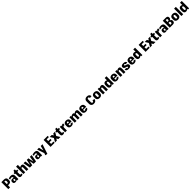

<svg xmlns="http://www.w3.org/2000/svg" viewBox="2318 -7092 13635 13635"><g transform="rotate(-45 9135.5 -274.0)"><path d="M56 -700H321Q430 -700 487.5 -646.5Q545 -593 545 -490V-414Q545 -313 487.5 -260.5Q430 -208 321 -208H226V-329H287Q330 -329 351.5 -354.5Q373 -380 373 -433V-473Q373 -528 352 -553.5Q331 -579 287 -579H194L234 -616V0H56Z M887 -199V-334Q887 -382 862.5 -405.5Q838 -429 786 -429Q749 -429 708 -418.5Q667 -408 634 -390L611 -506Q645 -520 683.5 -529.5Q722 -539 760 -545Q798 -551 831 -551Q954 -551 1012 -497Q1070 -443 1070 -334V0H926ZM767 11Q688 11 644.5 -28Q601 -67 601 -138V-175Q601 -246 644.5 -284.5Q688 -323 768 -323Q853 -323 899 -285Q945 -247 945 -176V-139Q945 -67 899 -28Q853 11 767 11ZM821 -77Q851 -77 868 -95.5Q885 -114 885 -145V-170Q885 -203 869 -220Q853 -237 822 -237Q792 -237 777 -220.5Q762 -204 762 -169V-144Q762 -111 776.5 -94Q791 -77 821 -77Z M1345 11Q1268 11 1231.5 -31Q1195 -73 1195 -160V-510L1246 -668H1372V-190Q1372 -153 1386 -136Q1400 -119 1430 -119Q1445 -119 1460.5 -123.5Q1476 -128 1490 -137L1509 -29Q1489 -17 1461.5 -8Q1434 1 1404 6Q1374 11 1345 11ZM1131 -540H1484V-419H1131Z M1885 -341Q1885 -380 1871 -398.5Q1857 -417 1827 -417Q1789 -417 1770.5 -386.5Q1752 -356 1752 -294L1696 -221V-267Q1696 -407 1749 -479Q1802 -551 1904 -551Q1986 -551 2024 -504.5Q2062 -458 2062 -359V0H1885ZM1574 -740H1752V-390V0H1574Z M2121 -540H2296L2361 -126H2365L2451 -540H2609L2696 -126H2699L2764 -540H2939L2840 0H2602L2532 -342H2529L2458 0H2220Z M3271 -199V-334Q3271 -382 3246.5 -405.5Q3222 -429 3170 -429Q3133 -429 3092 -418.5Q3051 -408 3018 -390L2995 -506Q3029 -520 3067.5 -529.5Q3106 -539 3144 -545Q3182 -551 3215 -551Q3338 -551 3396 -497Q3454 -443 3454 -334V0H3310ZM3151 11Q3072 11 3028.5 -28Q2985 -67 2985 -138V-175Q2985 -246 3028.5 -284.5Q3072 -323 3152 -323Q3237 -323 3283 -285Q3329 -247 3329 -176V-139Q3329 -67 3283 -28Q3237 11 3151 11ZM3205 -77Q3235 -77 3252 -95.5Q3269 -114 3269 -145V-170Q3269 -203 3253 -220Q3237 -237 3206 -237Q3176 -237 3161 -220.5Q3146 -204 3146 -169V-144Q3146 -111 3160.5 -94Q3175 -77 3205 -77Z M3616 157 3695 -60 3683 31 3492 -540H3670L3760 -187H3763L3850 -540H4028L3787 192Z M4436 -122H4711V0H4298V-700H4707V-578H4436L4476 -673V-340L4436 -410H4691V-288H4436L4476 -358V-27Z M4752 -540H4959L5294 0H5088ZM4927 -307 5078 -260 4930 0H4748ZM4962 -283 5109 -540H5291L5113 -234Z M5534 11Q5457 11 5420.5 -31Q5384 -73 5384 -160V-510L5435 -668H5561V-190Q5561 -153 5575 -136Q5589 -119 5619 -119Q5634 -119 5649.5 -123.5Q5665 -128 5679 -137L5698 -29Q5678 -17 5650.5 -8Q5623 1 5593 6Q5563 11 5534 11ZM5320 -540H5673V-419H5320Z M5763 -540H5907L5941 -346V0H5763ZM5902 -295Q5902 -421 5940 -486Q5978 -551 6055 -551Q6069 -551 6083 -548.5Q6097 -546 6109 -541L6099 -394Q6073 -401 6044 -401Q5992 -401 5966.5 -367Q5941 -333 5941 -264Z M6384 11Q6311 11 6257.5 -15.5Q6204 -42 6175.5 -92Q6147 -142 6147 -212V-328Q6147 -398 6177 -448Q6207 -498 6262.5 -524.5Q6318 -551 6394 -551Q6510 -551 6574.5 -488Q6639 -425 6639 -301V-226H6292V-313H6499L6466 -278V-338Q6466 -382 6447.5 -405.5Q6429 -429 6396 -429Q6362 -429 6343 -408Q6324 -387 6324 -347V-186Q6324 -145 6342 -122Q6360 -99 6392 -99Q6423 -99 6439 -116.5Q6455 -134 6462 -165L6631 -150Q6610 -72 6547 -30.5Q6484 11 6384 11Z M7344 -341Q7344 -380 7330 -398.5Q7316 -417 7288 -417Q7251 -417 7232.5 -387Q7214 -357 7214 -294L7158 -221V-267Q7158 -406 7211 -478.5Q7264 -551 7365 -551Q7446 -551 7483.5 -504.5Q7521 -458 7521 -359V0H7344ZM6729 -540H6873L6907 -391V0H6729ZM7037 -341Q7037 -380 7023.5 -398.5Q7010 -417 6981 -417Q6944 -417 6925.5 -386.5Q6907 -356 6907 -294L6851 -221V-267Q6851 -406 6904 -478.5Q6957 -551 7058 -551Q7139 -551 7176.5 -504.5Q7214 -458 7214 -359V0H7037Z M7847 11Q7774 11 7720.5 -15.5Q7667 -42 7638.5 -92Q7610 -142 7610 -212V-328Q7610 -398 7640 -448Q7670 -498 7725.5 -524.5Q7781 -551 7857 -551Q7973 -551 8037.5 -488Q8102 -425 8102 -301V-226H7755V-313H7962L7929 -278V-338Q7929 -382 7910.5 -405.5Q7892 -429 7859 -429Q7825 -429 7806 -408Q7787 -387 7787 -347V-186Q7787 -145 7805 -122Q7823 -99 7855 -99Q7886 -99 7902 -116.5Q7918 -134 7925 -165L8094 -150Q8073 -72 8010 -30.5Q7947 11 7847 11Z M8648 11Q8568 11 8510 -18Q8452 -47 8421 -101.5Q8390 -156 8390 -233V-469Q8390 -545 8421 -599Q8452 -653 8510 -682Q8568 -711 8649 -711Q8764 -711 8830 -656Q8896 -601 8907 -495L8735 -478Q8729 -535 8709 -561.5Q8689 -588 8651 -588Q8612 -588 8589.5 -559Q8567 -530 8567 -473V-228Q8567 -169 8588.5 -140.5Q8610 -112 8651 -112Q8690 -112 8710.5 -140.5Q8731 -169 8735 -227L8907 -210Q8898 -102 8832 -45.5Q8766 11 8648 11Z M9226 11Q9149 11 9092.5 -16Q9036 -43 9006 -92.5Q8976 -142 8976 -211V-329Q8976 -399 9006 -448.5Q9036 -498 9092 -524.5Q9148 -551 9226 -551Q9304 -551 9359.5 -524Q9415 -497 9446 -447.5Q9477 -398 9477 -329V-211Q9477 -142 9446 -92.5Q9415 -43 9359.5 -16Q9304 11 9226 11ZM9226 -117Q9261 -117 9280 -138.5Q9299 -160 9299 -199V-341Q9299 -381 9280 -402Q9261 -423 9226 -423Q9192 -423 9172.5 -402Q9153 -381 9153 -341V-199Q9153 -160 9172.5 -138.5Q9192 -117 9226 -117Z M9881 -341Q9881 -380 9867 -398.5Q9853 -417 9823 -417Q9785 -417 9766.5 -386.5Q9748 -356 9748 -294L9692 -221V-267Q9692 -407 9745 -479Q9798 -551 9900 -551Q9982 -551 10020 -504.5Q10058 -458 10058 -359V0H9881ZM9570 -540H9714L9748 -398V0H9570Z M10341 11Q10251 11 10202 -46.5Q10153 -104 10153 -211V-329Q10153 -436 10202.5 -493.5Q10252 -551 10342 -551Q10406 -551 10452 -522Q10498 -493 10522.5 -438.5Q10547 -384 10547 -307V-235Q10547 -158 10522.5 -103Q10498 -48 10451.5 -18.5Q10405 11 10341 11ZM10396 -116Q10433 -116 10454 -145Q10475 -174 10475 -225V-315Q10475 -366 10454 -394.5Q10433 -423 10396 -423Q10364 -423 10347 -402Q10330 -381 10330 -341V-198Q10330 -159 10347 -137.5Q10364 -116 10396 -116ZM10475 -190V-740H10652V0H10539Z M10984 11Q10911 11 10857.5 -15.5Q10804 -42 10775.5 -92Q10747 -142 10747 -212V-328Q10747 -398 10777 -448Q10807 -498 10862.5 -524.5Q10918 -551 10994 -551Q11110 -551 11174.5 -488Q11239 -425 11239 -301V-226H10892V-313H11099L11066 -278V-338Q11066 -382 11047.5 -405.5Q11029 -429 10996 -429Q10962 -429 10943 -408Q10924 -387 10924 -347V-186Q10924 -145 10942 -122Q10960 -99 10992 -99Q11023 -99 11039 -116.5Q11055 -134 11062 -165L11231 -150Q11210 -72 11147 -30.5Q11084 11 10984 11Z M11640 -341Q11640 -380 11626 -398.5Q11612 -417 11582 -417Q11544 -417 11525.5 -386.5Q11507 -356 11507 -294L11451 -221V-267Q11451 -407 11504 -479Q11557 -551 11659 -551Q11741 -551 11779 -504.5Q11817 -458 11817 -359V0H11640ZM11329 -540H11473L11507 -398V0H11329Z M12141 10Q12026 10 11967.5 -30Q11909 -70 11895 -158L12063 -166Q12067 -128 12085.5 -110Q12104 -92 12138 -92Q12168 -92 12184 -105Q12200 -118 12200 -140Q12200 -163 12184 -176Q12168 -189 12142 -198Q12116 -207 12084 -214.5Q12052 -222 12020.5 -232.5Q11989 -243 11963 -262.5Q11937 -282 11921 -312.5Q11905 -343 11905 -390Q11905 -471 11965.5 -511Q12026 -551 12148 -551Q12224 -551 12274.5 -534Q12325 -517 12353.5 -481.5Q12382 -446 12391 -389L12221 -380Q12220 -414 12202.5 -431Q12185 -448 12151 -448Q12122 -448 12106 -436Q12090 -424 12090 -401Q12090 -378 12106 -364Q12122 -350 12148 -341.5Q12174 -333 12205.5 -325.5Q12237 -318 12268.5 -306.5Q12300 -295 12326.5 -276.5Q12353 -258 12369 -227.5Q12385 -197 12385 -150Q12385 -70 12324 -30Q12263 10 12141 10Z M12693 11Q12620 11 12566.5 -15.5Q12513 -42 12484.5 -92Q12456 -142 12456 -212V-328Q12456 -398 12486 -448Q12516 -498 12571.5 -524.5Q12627 -551 12703 -551Q12819 -551 12883.5 -488Q12948 -425 12948 -301V-226H12601V-313H12808L12775 -278V-338Q12775 -382 12756.5 -405.5Q12738 -429 12705 -429Q12671 -429 12652 -408Q12633 -387 12633 -347V-186Q12633 -145 12651 -122Q12669 -99 12701 -99Q12732 -99 12748 -116.5Q12764 -134 12771 -165L12940 -150Q12919 -72 12856 -30.5Q12793 11 12693 11Z M13211 11Q13121 11 13072 -46.5Q13023 -104 13023 -211V-329Q13023 -436 13072.5 -493.5Q13122 -551 13212 -551Q13276 -551 13322 -522Q13368 -493 13392.5 -438.5Q13417 -384 13417 -307V-235Q13417 -158 13392.5 -103Q13368 -48 13321.5 -18.5Q13275 11 13211 11ZM13266 -116Q13303 -116 13324 -145Q13345 -174 13345 -225V-315Q13345 -366 13324 -394.5Q13303 -423 13266 -423Q13234 -423 13217 -402Q13200 -381 13200 -341V-198Q13200 -159 13217 -137.5Q13234 -116 13266 -116ZM13345 -190V-740H13522V0H13409Z M13981 -122H14256V0H13843V-700H14252V-578H13981L14021 -673V-340L13981 -410H14236V-288H13981L14021 -358V-27Z M14297 -540H14504L14839 0H14633ZM14472 -307 14623 -260 14475 0H14293ZM14507 -283 14654 -540H14836L14658 -234Z M15079 11Q15002 11 14965.5 -31Q14929 -73 14929 -160V-510L14980 -668H15106V-190Q15106 -153 15120 -136Q15134 -119 15164 -119Q15179 -119 15194.5 -123.5Q15210 -128 15224 -137L15243 -29Q15223 -17 15195.5 -8Q15168 1 15138 6Q15108 11 15079 11ZM14865 -540H15218V-419H14865Z M15308 -540H15452L15486 -346V0H15308ZM15447 -295Q15447 -421 15485 -486Q15523 -551 15600 -551Q15614 -551 15628 -548.5Q15642 -546 15654 -541L15644 -394Q15618 -401 15589 -401Q15537 -401 15511.5 -367Q15486 -333 15486 -264Z M15978 -199V-334Q15978 -382 15953.5 -405.5Q15929 -429 15877 -429Q15840 -429 15799 -418.5Q15758 -408 15725 -390L15702 -506Q15736 -520 15774.5 -529.5Q15813 -539 15851 -545Q15889 -551 15922 -551Q16045 -551 16103 -497Q16161 -443 16161 -334V0H16017ZM15858 11Q15779 11 15735.5 -28Q15692 -67 15692 -138V-175Q15692 -246 15735.5 -284.5Q15779 -323 15859 -323Q15944 -323 15990 -285Q16036 -247 16036 -176V-139Q16036 -67 15990 -28Q15944 11 15858 11ZM15912 -77Q15942 -77 15959 -95.5Q15976 -114 15976 -145V-170Q15976 -203 15960 -220Q15944 -237 15913 -237Q15883 -237 15868 -220.5Q15853 -204 15853 -169V-144Q15853 -111 15867.5 -94Q15882 -77 15912 -77Z M16267 -700H16565Q16629 -700 16672 -682Q16715 -664 16736.5 -626.5Q16758 -589 16758 -531V-527Q16758 -448 16710 -401Q16662 -354 16574 -351L16573 -369Q16674 -367 16724 -322Q16774 -277 16775 -188V-183Q16774 -93 16724.5 -46.5Q16675 0 16583 0H16267ZM16526 -116Q16552 -116 16568.5 -125Q16585 -134 16593 -154Q16601 -174 16601 -207V-216Q16601 -260 16583.5 -282.5Q16566 -305 16530 -305H16445V-116ZM16523 -405Q16545 -405 16560 -415Q16575 -425 16582.5 -444.5Q16590 -464 16590 -492V-500Q16590 -542 16572 -563Q16554 -584 16515 -584H16445V-405Z M17099 11Q17022 11 16965.5 -16Q16909 -43 16879 -92.5Q16849 -142 16849 -211V-329Q16849 -399 16879 -448.5Q16909 -498 16965 -524.5Q17021 -551 17099 -551Q17177 -551 17232.5 -524Q17288 -497 17319 -447.5Q17350 -398 17350 -329V-211Q17350 -142 17319 -92.5Q17288 -43 17232.5 -16Q17177 11 17099 11ZM17099 -117Q17134 -117 17153 -138.5Q17172 -160 17172 -199V-341Q17172 -381 17153 -402Q17134 -423 17099 -423Q17065 -423 17045.5 -402Q17026 -381 17026 -341V-199Q17026 -160 17045.5 -138.5Q17065 -117 17099 -117Z M17621 -740V0H17443V-740Z M17903 11Q17813 11 17764 -46.5Q17715 -104 17715 -211V-329Q17715 -436 17764.5 -493.5Q17814 -551 17904 -551Q17968 -551 18014 -522Q18060 -493 18084.5 -438.5Q18109 -384 18109 -307V-235Q18109 -158 18084.5 -103Q18060 -48 18013.5 -18.5Q17967 11 17903 11ZM17958 -116Q17995 -116 18016 -145Q18037 -174 18037 -225V-315Q18037 -366 18016 -394.5Q17995 -423 17958 -423Q17926 -423 17909 -402Q17892 -381 17892 -341V-198Q17892 -159 17909 -137.5Q17926 -116 17958 -116ZM18037 -190V-740H18214V0H18101Z"/></g></svg>

Font: Pathway Extreme Condensed ExtraBold
Style: Regular
Weight: 800
Width: 3
Version: Version 1.001;gftools[0.9.26]